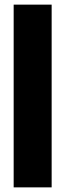

<svg xmlns="http://www.w3.org/2000/svg" viewBox="-20 -731 289 829"><path d="M39 -711H203V78H39Z"/></svg>

Font: Anybody Wide
Style: Bold
Weight: 700
Width: 7
Designer: Tyler Finck
Foundry: Etcetera Type Company
Version: Version 1.000; ttfautohint (v1.8)